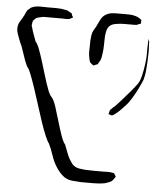

<svg xmlns="http://www.w3.org/2000/svg" viewBox="-101 -666 747 896"><g transform="rotate(5 272.0 -218.0)"><path d="M421 178Q399 182 367 182Q335 182 312 182Q292 181 271 179Q250 177 233 166Q222 158 212.5 147.5Q203 137 196 126Q180 103 169 70Q158 37 147 15Q140 7 129 -19Q118 -45 105.5 -82Q93 -119 80.5 -159.5Q68 -200 55.5 -237Q43 -274 32.5 -300.5Q22 -327 14 -334Q3 -357 -8 -392Q-19 -427 -30 -449Q-36 -464 -42 -481.5Q-48 -499 -46 -515Q-44 -529 -37 -540Q-30 -551 -24 -562Q-19 -570 -15.5 -579Q-12 -588 -7 -595Q-5 -597 -3 -599Q-1 -601 1 -602Q3 -604 5 -606Q7 -608 9 -609Q13 -611 19 -613Q25 -615 30 -616Q44 -618 58 -617.5Q72 -617 86 -617Q107 -617 129 -617Q151 -617 172 -612Q181 -611 192 -603Q194 -602 196 -601.5Q198 -601 199 -599Q201 -598 201.5 -594.5Q202 -591 203 -589Q204 -588 206 -584.5Q208 -581 208 -580Q207 -579 203 -577.5Q199 -576 198 -575Q196 -574 193 -572.5Q190 -571 188 -571Q181 -570 173 -570.5Q165 -571 158 -571H93Q85 -571 75 -571Q65 -571 56 -568Q52 -567 47 -566Q42 -565 38 -563Q36 -562 33 -559Q30 -556 28 -554Q27 -553 25.5 -551.5Q24 -550 23 -548Q22 -547 22 -544.5Q22 -542 21 -540Q21 -537 20 -533.5Q19 -530 19 -527Q19 -525 20 -522Q21 -519 22 -517Q26 -501 32 -485Q38 -469 44 -453Q53 -444 62.5 -418.5Q72 -393 82 -360.5Q92 -328 102 -295Q112 -262 121.5 -236.5Q131 -211 140 -202Q151 -191 161 -160.5Q171 -130 181.5 -94Q192 -58 202.5 -27.5Q213 3 223 14Q230 31 236 48Q242 65 251 81Q256 88 261 96Q266 104 273 109Q284 117 298.5 119.5Q313 122 326 123Q347 124 368 124Q389 124 410 124Q421 124 431 123.5Q441 123 451 125Q453 126 456.5 126Q460 126 461 127Q463 128 465.5 132.5Q468 137 471 141Q471 143 468.5 147Q466 151 464 153Q458 164 446.5 169Q435 174 421 178ZM298 -480Q299 -490 300 -500Q301 -510 304 -519Q308 -529 314 -538Q320 -547 324 -557Q329 -566 333.5 -576.5Q338 -587 345 -595Q352 -603 362 -608Q372 -613 382 -615Q395 -617 408 -617Q421 -617 433 -617Q450 -617 466.5 -617Q483 -617 499 -612Q508 -610 519 -602Q523 -600 526 -597Q527 -596 526.5 -593Q526 -590 526 -588Q526 -587 526.5 -584Q527 -581 526 -580Q523 -577 519 -577Q516 -576 513.5 -574.5Q511 -573 508 -572Q503 -571 496.5 -571Q490 -571 485 -571Q467 -571 448.5 -571Q430 -571 413 -568Q395 -566 383 -557Q372 -547 368.5 -532.5Q365 -518 364 -504Q363 -484 363 -464Q363 -444 360 -424Q359 -417 357.5 -408.5Q356 -400 353 -393Q352 -390 350 -387Q348 -384 346 -381L342 -373Q340 -372 336 -371Q332 -370 329 -368Q328 -368 325.5 -366.5Q323 -365 322 -365Q321 -366 320 -367Q319 -368 317 -369Q315 -371 311 -374Q307 -377 305 -380Q304 -382 303.5 -385Q303 -388 302 -390Q300 -399 298.5 -408Q297 -417 297 -427ZM572 -403Q571 -382 569 -361Q567 -340 561 -319Q555 -304 543 -279Q531 -254 516 -229.5Q501 -205 486 -190Q475 -178 463 -166Q451 -154 437 -145Q436 -144 433.5 -142.5Q431 -141 429 -141Q428 -140 424 -141.5Q420 -143 418 -144Q414 -144 413 -145Q412 -147 413.5 -151Q415 -155 415 -156Q416 -158 416 -160.5Q416 -163 417 -164Q419 -168 423 -170Q426 -174 429.5 -177Q433 -180 437 -183Q452 -198 470 -218.5Q488 -239 505.5 -259.5Q523 -280 534 -295Q546 -310 552.5 -338Q559 -366 562.5 -393.5Q566 -421 566 -436Q566 -450 566 -464Q566 -478 567 -492Q567 -495 567 -498.5Q567 -502 568 -505Q568 -510 568 -510Q570 -510 569.5 -508.5Q569 -507 570 -505Q572 -501 572 -496Q572 -491 572 -486Q574 -466 573.5 -445.5Q573 -425 572 -403Z"/></g></svg>

Font: Rubik Vinyl
Style: Regular
Weight: 400
Designer: Hubert and Fischer, NaN
Foundry: Hubert and Fischer, NaN
Version: Version 2.200